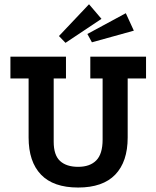

<svg xmlns="http://www.w3.org/2000/svg" viewBox="-20 -853 728 894"><path d="M574.5 -212.8Q574.5 -100 516.6 -39.9Q458.8 20.2 343.8 20.2Q228.5 20.2 170.9 -39.9Q113.2 -100 113.2 -212.8V-487.8H28.5V-589H287.2V-487.8H230V-193.2Q230 -130.8 259.6 -103.5Q289.2 -76.2 343.8 -76.2Q398.8 -76.2 428.2 -106.1Q457.8 -136 457.8 -203.2V-487.8H400.5V-589H660V-487.8H574.5ZM394.5 -833.2 452.5 -765.2 285 -653.5 254.5 -685.2ZM565.8 -791.5 603.2 -710.2 408 -656 386.8 -694.8Z"/></svg>

Font: Podkova VF Beta
Style: Regular
Weight: 400
Designer: Ilya Yudin
Foundry: Cyreal (www.cyreal.org)
Version: Version 2.100